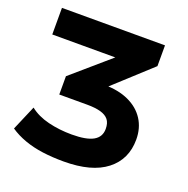

<svg xmlns="http://www.w3.org/2000/svg" viewBox="-128 -825 934 956"><g transform="rotate(20 339.5 -347.0)"><path d="M309 11Q249 11 197 4Q145 -3 100.5 -19Q56 -35 21 -59L77 -190Q117 -158 176 -143.5Q235 -129 301 -129Q378 -129 414.5 -149.5Q451 -170 451 -213Q451 -244 437 -261.5Q423 -279 394.5 -287Q366 -295 323 -295H175V-392L426 -609L434 -564H40V-705H586V-595L349 -378L305 -417H369Q444 -417 498.5 -392Q553 -367 582.5 -321.5Q612 -276 612 -215Q612 -110 534.5 -49.5Q457 11 309 11Z"/></g></svg>

Font: Nunito Sans 6pt ExtraBold
Style: Regular
Weight: 800
Version: Version 3.101;gftools[0.9.27]